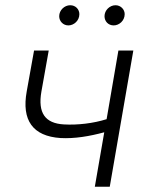

<svg xmlns="http://www.w3.org/2000/svg" viewBox="-20 -713 567 733"><path d="M211 -186C265 -183 323 -193 378 -208L342 0H399L489 -520H432L387 -258C336 -242 276 -235 224 -238C152 -242 124 -282 138 -363L166 -520H110L82 -364C62 -254 105 -193 211 -186ZM241 -616C262 -616 283 -634 283 -659C283 -677 269 -693 248 -693C226 -693 206 -674 206 -651C206 -632 221 -616 241 -616ZM414 -616C435 -616 456 -634 456 -659C456 -677 441 -693 421 -693C399 -693 379 -674 379 -651C379 -632 393 -616 414 -616Z"/></svg>

Font: Fixel Text 20240404 Light
Style: Italic
Weight: 300
Width: 4
Italic angle: -10°
Designer: AlfaBravo + MacPaw
Foundry: Kyrylo Tkachov, Marchela Mozhyna, Serhii Makarenko, Maria Weinstein, Zakhar Kryvoshyya
Version: Version 1.211;Glyphs 3.2 (3225)